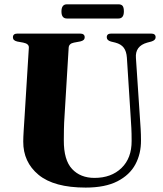

<svg xmlns="http://www.w3.org/2000/svg" viewBox="-20 -856 758 892"><path d="M587.5 -306 569.5 -588Q567.5 -617.5 555 -634.2Q542.5 -651 516 -658L495.5 -663Q476 -668.5 476 -683Q476 -700 496.5 -700H682Q703 -700 703 -683Q703 -669 683 -663L664 -658Q607 -642 611.5 -586.5L630 -309Q632 -282.5 633.5 -256.8Q635 -231 635 -204Q635.5 -142 609 -92.5Q582.5 -43 525.5 -13.8Q468.5 15.5 378 15.5Q231 15.5 159.2 -43.8Q87.5 -103 88 -198.5Q88 -216.5 90 -249Q92 -281.5 94.5 -319L114 -634Q115.5 -652.5 88 -658L60.5 -663Q40 -667.5 40 -682.5Q40 -700 61 -700H352Q373.5 -700 373.5 -682.5Q373.5 -668 353 -663.5L323.5 -658Q300 -653.5 299 -634L280 -320Q277.5 -284.5 277 -255Q276.5 -225.5 276.5 -204.5Q276 -112.5 314.8 -71Q353.5 -29.5 419 -29.5Q497 -29.5 544.5 -75.5Q592 -121.5 591.5 -201.5Q591.5 -237.5 590.2 -261.2Q589 -285 587.5 -306ZM265.5 -802.5Q265.5 -836 291 -836H530Q543.5 -836 549.5 -828.8Q555.5 -821.5 555.5 -803Q555.5 -770 530 -770H291Q265.5 -770 265.5 -802.5Z"/></svg>

Font: Fraunces 72pt
Style: Bold
Weight: 700
Version: Version 1.000;[b76b70a41]